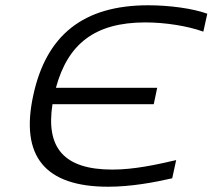

<svg xmlns="http://www.w3.org/2000/svg" viewBox="-20 -699 806 728"><path d="M751 -579 766 -647C711 -667 622 -679 542 -679C295 -679 155 -565 106 -337C56 -107 150 9 390 9C476 9 563 -7 633 -23L648 -92C571 -74 487 -56 406 -56C223 -56 153 -138 179 -304H563L576 -366H192C237 -532 339 -614 531 -614C605 -614 690 -601 751 -579Z"/></svg>

Font: LT Wave Light
Style: Italic
Weight: 300
Designer: Daniel Lyons
Version: Version 2.5 (Glyphs App)